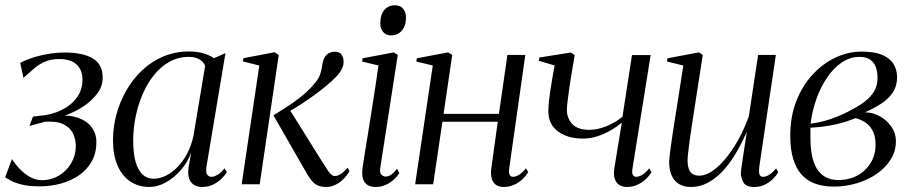

<svg xmlns="http://www.w3.org/2000/svg" viewBox="-40 -716 3544 746"><path d="M113.5 8Q71 8 43.2 0.8Q15.5 -6.5 0.5 -15Q-14.5 -23.5 -20 -27L6.5 -98Q19.5 -77.5 37.5 -58.8Q55.5 -40 77.2 -28Q99 -16 122 -16Q159.5 -16 189.2 -34Q219 -52 236.5 -81.8Q254 -111.5 254.5 -146.5Q255 -172 244.8 -195.2Q234.5 -218.5 208.5 -232.2Q182.5 -246 134.5 -243L74.5 -226.5L88 -263L117.5 -266.5Q161 -270 198.2 -288Q235.5 -306 258 -336.2Q280.5 -366.5 280.5 -406.5Q280.5 -443.5 258 -465Q235.5 -486.5 190.5 -486.5Q158 -486.5 135 -476.5Q112 -466.5 92.8 -450Q73.5 -433.5 51 -413.5L38.5 -472Q70.5 -487.5 100.5 -496Q130.5 -504.5 158.5 -508.2Q186.5 -512 211.5 -512Q281.5 -512 320.2 -489.2Q359 -466.5 359 -413.5Q359 -381.5 339 -354Q319 -326.5 287.5 -305Q256 -283.5 220 -270Q184 -256.5 152.5 -252.5L171 -266Q225.5 -271 261.8 -258.8Q298 -246.5 316.2 -221.5Q334.5 -196.5 334.5 -163.5Q334.5 -122 317 -90Q299.5 -58 268.8 -36.2Q238 -14.5 198.2 -3.2Q158.5 8 113.5 8Z M762.5 -70.5Q759 -47.5 764.5 -38.2Q770 -29 783 -29Q791.5 -29 805.8 -37.2Q820 -45.5 832.5 -62L841.5 -47Q836 -37.5 822.8 -23.8Q809.5 -10 790 0.2Q770.5 10.5 745.5 10.5Q716 10.5 701.8 -9Q687.5 -28.5 692.5 -65L703 -124Q689.5 -86 663 -55.5Q636.5 -25 604.2 -7.2Q572 10.5 540.5 10.5Q498.5 10.5 466.5 -10.8Q434.5 -32 416.8 -72.5Q399 -113 399 -171.5Q399 -221.5 412.2 -271Q425.5 -320.5 450.8 -364.5Q476 -408.5 512.2 -442.8Q548.5 -477 594.5 -496.5Q640.5 -516 695 -516Q723.5 -516 747.8 -509.5Q772 -503 791.5 -490L836 -509.5ZM757 -460Q751 -475.5 735 -485.2Q719 -495 694 -495Q652.5 -495 618.5 -476Q584.5 -457 558.2 -424.2Q532 -391.5 514 -349.5Q496 -307.5 486.8 -261.5Q477.5 -215.5 477.5 -170Q477.5 -119 487.2 -86Q497 -53 514.8 -37.2Q532.5 -21.5 556.5 -21.5Q580 -21.5 603.8 -33Q627.5 -44.5 649 -66.2Q670.5 -88 686.8 -118.5Q703 -149 711.5 -187Z M899 0 967.5 -461.5 903.5 -477.5 906 -490 1027 -513 1043 -502.5 969 0ZM1227.5 10.5Q1209.5 10.5 1196.5 5.2Q1183.5 0 1173.5 -11.2Q1163.5 -22.5 1153.5 -39.5L1022.5 -268Q1068 -295.5 1099 -317.2Q1130 -339 1151 -358.5Q1172 -378 1187 -397.5Q1201.5 -415.5 1206.5 -435.5Q1211.5 -455.5 1213 -469.5Q1216 -484.5 1222.5 -494.8Q1229 -505 1239 -510Q1249 -515 1260.5 -515Q1279.5 -515 1287.2 -503.5Q1295 -492 1295 -474.5Q1295 -462 1287.5 -447Q1280 -432 1265.5 -417Q1251 -402 1228.5 -383.2Q1206 -364.5 1179.5 -345.2Q1153 -326 1126.2 -308.8Q1099.5 -291.5 1076 -279L1082 -295.5L1212.5 -86.5Q1224 -68.5 1236.2 -50.2Q1248.5 -32 1261 -32Q1271.5 -32 1283.8 -39.8Q1296 -47.5 1310.5 -64.5L1318 -51Q1308.5 -34 1294.2 -20Q1280 -6 1263 2.2Q1246 10.5 1227.5 10.5Z M1419 10.5Q1401.5 10.5 1388.8 3.2Q1376 -4 1370.5 -21Q1365 -38 1369 -66.5Q1370.5 -77 1375.5 -108.5Q1380.5 -140 1387.8 -184.5Q1395 -229 1402.8 -278.8Q1410.5 -328.5 1418 -376.2Q1425.5 -424 1430.5 -461.5L1367 -477L1369 -489.5L1490 -512.5L1505.5 -502.5L1437.5 -64Q1434.5 -44 1442.2 -37Q1450 -30 1458 -30Q1468 -30 1477.5 -35.8Q1487 -41.5 1503 -60L1511.5 -43.5Q1502.5 -29 1488.5 -16.8Q1474.5 -4.5 1457 3Q1439.5 10.5 1419 10.5ZM1479.5 -578.5Q1459.5 -578.5 1448.5 -592Q1437.5 -605.5 1437.5 -624.5Q1437.5 -658.5 1453.2 -677Q1469 -695.5 1494 -695.5Q1515.5 -695.5 1526.5 -682Q1537.5 -668.5 1537.5 -649.5Q1537.5 -616 1521.5 -597.2Q1505.5 -578.5 1479.5 -578.5Z M1938.5 -61.5Q1936 -43 1940.5 -36Q1945 -29 1953 -29Q1963 -29 1975.8 -36.2Q1988.5 -43.5 2003.5 -62L2012.5 -47Q2002 -30.5 1987.5 -17.5Q1973 -4.5 1955 3Q1937 10.5 1915.5 10.5Q1900 10.5 1888.2 3Q1876.5 -4.5 1871 -20.8Q1865.5 -37 1869 -62.5L1894 -243H1679L1643 0H1573L1641.5 -461.5L1577.5 -477L1579.5 -489.5L1701 -512.5L1717 -502.5L1683.5 -273.5H1898.5L1931.5 -502.5H2001Z M2193 -502 2178.5 -416Q2176 -401 2172.2 -375Q2168.5 -349 2165.5 -324.8Q2162.5 -300.5 2162.5 -289Q2162.5 -257 2183.5 -234.2Q2204.5 -211.5 2250 -211.5Q2281.5 -211.5 2316.8 -225.8Q2352 -240 2378.5 -262.5L2415.5 -502H2488L2417.5 -61.5Q2414.5 -43 2419.2 -36Q2424 -29 2432 -29Q2442 -29 2454.8 -36.2Q2467.5 -43.5 2482.5 -62L2491.5 -47Q2481 -30.5 2466.5 -17.5Q2452 -4.5 2434 3Q2416 10.5 2394.5 10.5Q2379 10.5 2366.8 3Q2354.5 -4.5 2348.8 -20.8Q2343 -37 2347 -62.5L2376 -239.5Q2358.5 -224.5 2334.2 -210.2Q2310 -196 2282 -186.8Q2254 -177.5 2224 -177.5Q2165.5 -177.5 2128 -205.5Q2090.5 -233.5 2090.5 -283.5Q2090.5 -302.5 2093.8 -330Q2097 -357.5 2101.5 -384.5Q2106 -411.5 2109 -429.5L2115 -461.5L2053.5 -480L2055.5 -492.5L2178 -512Z M2644.5 10.5Q2617 10.5 2598.2 -1Q2579.5 -12.5 2569.8 -34Q2560 -55.5 2560 -86Q2560 -96.5 2563.5 -124.8Q2567 -153 2572 -186.2Q2577 -219.5 2581.2 -246Q2585.5 -272.5 2586.5 -279L2615 -461.5L2551.5 -477L2553.5 -489.5L2675.5 -512.5L2690.5 -502.5L2654.5 -270Q2652.5 -256 2648.5 -231Q2644.5 -206 2640.8 -178.2Q2637 -150.5 2634.2 -127.2Q2631.5 -104 2631.5 -93.5Q2631.5 -73.5 2636.2 -60Q2641 -46.5 2651 -40Q2661 -33.5 2677 -33.5Q2707 -33.5 2741.8 -62Q2776.5 -90.5 2810.2 -142.2Q2844 -194 2869.5 -263.5L2905.5 -502.5H2974.5L2910.5 -70.5Q2908 -53 2910.2 -41Q2912.5 -29 2925.5 -29Q2935.5 -29 2948.8 -37Q2962 -45 2975.5 -62L2984 -47Q2976 -33 2962.2 -19.8Q2948.5 -6.5 2930.5 2Q2912.5 10.5 2890.5 10.5Q2857.5 10.5 2848 -8.2Q2838.5 -27 2838.5 -44Q2838.5 -48 2841 -66.5Q2843.5 -85 2847.5 -110.5Q2851.5 -136 2855.2 -160.8Q2859 -185.5 2861.5 -201.5H2860.5Q2840.5 -156 2817.2 -117.2Q2794 -78.5 2767 -50Q2740 -21.5 2709.5 -5.5Q2679 10.5 2644.5 10.5Z M3200.5 9Q3159.5 9 3127.8 -2.2Q3096 -13.5 3074.5 -37.5Q3053 -61.5 3041.8 -98.8Q3030.5 -136 3030.5 -188.5Q3030.5 -263.5 3054.2 -323.8Q3078 -384 3118 -427Q3158 -470 3207.2 -492.8Q3256.5 -515.5 3307.5 -515.5Q3358.5 -515.5 3388.8 -502.2Q3419 -489 3432.2 -466.5Q3445.5 -444 3445.5 -416Q3445.5 -381.5 3428.8 -356.5Q3412 -331.5 3383.5 -313Q3355 -294.5 3320.5 -279.5Q3351.5 -279.5 3379 -264Q3406.5 -248.5 3423.8 -223.2Q3441 -198 3441 -168Q3441 -128.5 3420.5 -96Q3400 -63.5 3365.8 -40Q3331.5 -16.5 3288.5 -3.8Q3245.5 9 3200.5 9ZM3217.5 -16.5Q3259 -16.5 3291.5 -34.2Q3324 -52 3343 -83.2Q3362 -114.5 3362 -154.5Q3362 -182 3353.2 -202.5Q3344.5 -223 3327.2 -236.5Q3310 -250 3284.5 -257Q3276.5 -254 3262.5 -248.8Q3248.5 -243.5 3228.2 -238Q3208 -232.5 3180 -227.5Q3165.5 -225 3148.5 -223Q3131.5 -221 3109 -220Q3108.5 -210.5 3108.8 -202.2Q3109 -194 3109 -175.5Q3109 -124 3121 -88.5Q3133 -53 3157.2 -34.8Q3181.5 -16.5 3217.5 -16.5ZM3109.5 -235.5Q3139.5 -239.5 3164.8 -246.5Q3190 -253.5 3211.2 -262.2Q3232.5 -271 3250 -279.5Q3277.5 -293 3305 -310.5Q3332.5 -328 3351 -353Q3369.5 -378 3369.5 -413.5Q3369.5 -454 3351.8 -474.5Q3334 -495 3299.5 -495Q3262.5 -495 3230.5 -473.2Q3198.5 -451.5 3173.5 -414.5Q3148.5 -377.5 3132 -331.2Q3115.5 -285 3109.5 -235.5Z"/></svg>

Font: Merriweather 144pt Light
Style: Italic
Weight: 300
Italic angle: -7.8°
Version: Version 2.101